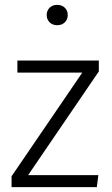

<svg xmlns="http://www.w3.org/2000/svg" viewBox="-20 -773 462 793"><path d="M27.8 0V-44.9L319.8 -473.1H51.8V-522.9H388.2V-478L96.2 -49.8H386.2L379.9 0ZM184.8 -741Q196.8 -752.9 216.3 -752.9Q235.8 -752.9 247.8 -741Q259.8 -729 259.8 -710.9Q259.8 -692.9 247.8 -680.9Q235.8 -668.9 216.3 -668.9Q196.8 -668.9 184.8 -680.9Q172.9 -692.9 172.9 -710.9Q172.9 -729 184.8 -741Z"/></svg>

Font: FiraSans-Light
Style: Regular
Weight: 300
Designer: Carrois Corporate & Edenspiekermann AG
Foundry: Carrois Corporate GbR & Edenspiekermann AG
Version: Version 3.106;PS 003.106;hotconv 1.0.70;makeotf.lib2.5.58329